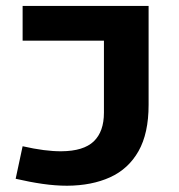

<svg xmlns="http://www.w3.org/2000/svg" viewBox="-20 -604 591 634"><path d="M201.7 9.3Q163.1 9.3 120.6 3.2Q78.1 -2.9 31.7 -13.7L54.7 -121.1Q129.9 -104 182.6 -104.5Q255.9 -105 289.6 -137.2Q323.2 -169.4 323.2 -231.9V-469.7H54.7V-584.5H470.7V-257.8Q470.7 -163.6 437.3 -104.7Q403.8 -45.9 343.5 -18.6Q283.2 8.8 201.7 9.3Z"/></svg>

Font: Heebo
Style: Bold
Weight: 700
Designer: Oded Ezer
Foundry: Ezer Type House
Version: Version 3.100